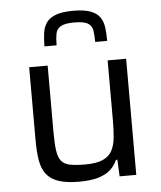

<svg xmlns="http://www.w3.org/2000/svg" viewBox="-53 -785 705 840"><g transform="rotate(-5 299.5 -365.5)"><path d="M260.4 8Q204.3 8 169.7 -4.1Q135.2 -16.2 117 -40.3Q98.9 -64.3 92.6 -101.8Q86.4 -139.3 86.4 -190.5V-510H167.6V-219.5Q167.6 -167.7 172 -136.7Q176.3 -105.7 189.5 -90.1Q202.7 -74.6 227.7 -69.7Q252.7 -64.8 293.5 -64.8Q342.6 -64.8 370.7 -77.1Q398.9 -89.5 411.6 -113.2Q424.4 -136.9 427.7 -170.6Q431 -204.3 431 -246.5V-510H512.2V0H439L435.5 -73.2H429.3Q419.2 -49.2 399.5 -30.9Q379.9 -12.6 346.2 -2.3Q312.4 8 260.4 8ZM299.8 -739.3Q348.9 -739.3 376.5 -728.5Q404.1 -717.7 417 -698.5Q429.9 -679.2 433.2 -652.9Q436.5 -626.6 436.5 -595H383.8Q383.8 -625.4 380.3 -646.1Q376.9 -666.7 359.4 -677.3Q341.8 -687.9 299.8 -687.9Q258.3 -687.9 240.3 -677.3Q222.2 -666.7 218.3 -646.1Q214.3 -625.4 214.3 -595H161Q161 -626.6 164.6 -652.9Q168.2 -679.2 181.3 -698.5Q194.5 -717.7 222.6 -728.5Q250.7 -739.3 299.8 -739.3Z"/></g></svg>

Font: Saira Thin
Style: Regular
Weight: 100
Designer: Hector Gatti with collaboration of the Omnibus-Type team
Foundry: Omnibus-Type
Version: Version 1.101